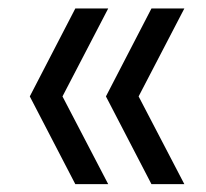

<svg xmlns="http://www.w3.org/2000/svg" viewBox="-20 -514 498 464"><path d="M162 -69 52 -281 162 -493.5H241.5L131 -281L241.5 -69ZM346 -69 236 -281 346 -493.5H425.5L315 -281L425.5 -69Z"/></svg>

Font: Encode Sans Semi Condensed
Style: Regular
Weight: 400
Width: 4
Designer: Multiple Designers
Foundry: Impallari Type
Version: Version 2.000